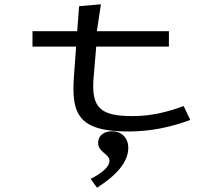

<svg xmlns="http://www.w3.org/2000/svg" viewBox="-20 -603 1040 898"><path d="M132 -385H336L326 -248C313 -72 344 12 580 12C684 12 778 -8 870 -42L839 -107C765 -80 690 -60 602 -60C452 -60 405 -95 418 -243L430 -385H770V-457H433L452 -583L350 -574L341 -457H132ZM434 275C523 218 580 156 580 88C580 44 550 11 505 11C460 11 439 36 439 65C439 110 492 116 492 149C492 177 460 204 404 234Z"/></svg>

Font: Inconsolata UltraExpanded
Style: Regular
Weight: 400
Width: 9
Monospace: yes
Designer: Raph Levien, Cyreal, Brenton Simpson
Foundry: Raph Levien, Cyreal, Google
Version: Version 3.100